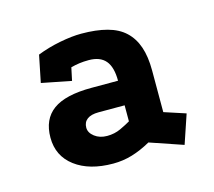

<svg xmlns="http://www.w3.org/2000/svg" viewBox="-61 -546 529 475"><g transform="rotate(-15 204.0 -308.0)"><path d="M358 -142 273 -171Q248 -157 224.5 -150Q201 -143 176 -143Q115 -143 78.5 -170.5Q42 -198 42 -245Q42 -292 73.5 -315Q105 -338 172 -338H240Q240 -373 226 -389.5Q212 -406 183 -406Q170 -406 159 -404.5Q148 -403 137 -400L130 -367L54 -382L68 -451Q96 -462 127 -468Q158 -474 182 -474Q220 -474 248 -466.5Q276 -459 293.5 -442.5Q311 -426 319.5 -401Q328 -376 328 -341V-234L383 -216ZM179 -213Q198 -213 214 -220.5Q230 -228 240 -234V-275H173Q154 -275 144 -267.5Q134 -260 134 -246Q134 -233 147 -223Q160 -213 179 -213Z"/></g></svg>

Font: Podkova ExtraBold
Style: Regular
Weight: 800
Designer: Ilya Yudin
Foundry: Cyreal (www.cyreal.org)
Version: Version 2.103